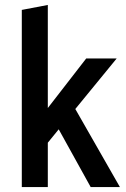

<svg xmlns="http://www.w3.org/2000/svg" viewBox="-20 -755 509 775"><path d="M68 0V-715L173 -735V-319L328 -519H451L284 -315L464 0H346L217 -233L173 -179V0Z"/></svg>

Font: Radio Canada Condensed Medium
Style: Regular
Weight: 500
Width: 3
Designer: Charles Daoud, Etienne Aubert Bonn, Alexandre Saumier Demers, Jacques Le Bailly
Foundry: Radio-Canada
Version: Version 2.104; ttfautohint (v1.8.4.7-5d5b);gftools[0.9.28.de